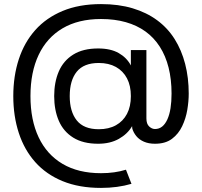

<svg xmlns="http://www.w3.org/2000/svg" viewBox="-20 -720 988 939"><path d="M460 -17Q386 -17 338 -47Q290 -77 267.5 -129.5Q245 -182 245 -250Q245 -318 267.5 -370.5Q290 -423 338 -453Q386 -483 460 -483Q521 -483 560.5 -460.5Q600 -438 620 -400V-475H696V-141Q696 -114 709.5 -101.5Q723 -89 738 -89Q758 -89 773 -101Q788 -113 798.5 -136Q809 -159 814 -191Q819 -223 819 -262Q819 -332 804.5 -389.5Q790 -447 761.5 -491.5Q733 -536 691.5 -566Q650 -596 595.5 -611.5Q541 -627 474 -627Q363 -627 286 -581.5Q209 -536 169 -451.5Q129 -367 129 -250Q129 -133 169 -48.5Q209 36 286 81.5Q363 127 474 127Q541 127 596 110L623 179Q555 199 474 199Q367 199 286.5 166Q206 133 152.5 73Q99 13 72 -69.5Q45 -152 45 -250Q45 -348 72 -430.5Q99 -513 152.5 -573Q206 -633 286.5 -666.5Q367 -700 474 -700Q560 -700 628.5 -679.5Q697 -659 748.5 -621Q800 -583 834 -529Q868 -475 885.5 -407.5Q903 -340 903 -262Q903 -225 896 -183Q889 -141 871 -103Q853 -65 821 -41Q789 -17 738 -17Q707 -17 684 -27Q661 -37 647 -54Q633 -71 627 -91L626 -103Q604 -65 561.5 -41Q519 -17 460 -17ZM321 -250Q321 -174 355.5 -131Q390 -88 463 -88Q512 -88 547 -107.5Q582 -127 601 -163Q620 -199 620 -250Q620 -301 601 -337Q582 -373 547 -392.5Q512 -412 463 -412Q390 -412 355.5 -369.5Q321 -327 321 -250Z"/></svg>

Font: Nata Sans
Style: Regular
Weight: 400
Designer: Daniel Uzquiano Cruz
Version: Version 1.001